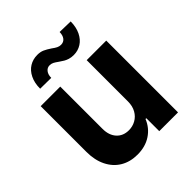

<svg xmlns="http://www.w3.org/2000/svg" viewBox="-203 -865 1003 1003"><g transform="rotate(-45 298.5 -363.5)"><path d="M396.5 -530.3H541V0H402.3V-95.7H396.5Q377.4 -48.3 335.7 -20.8Q293.9 6.8 235.4 6.8Q182.1 6.8 141.8 -17.1Q101.6 -41 79.1 -86.2Q56.6 -131.3 56.6 -192.4V-530.3H201.2V-217.8Q201.2 -170.9 226.3 -143.1Q251.5 -115.2 293.9 -115.2Q321.3 -115.2 344.7 -128.2Q368.2 -141.1 382.3 -166Q396.5 -190.9 396.5 -225.6ZM233.4 -732.4Q255.9 -732.4 272.2 -725.1Q288.6 -717.8 310.5 -703.1Q324.7 -692.4 335.7 -687Q346.7 -681.6 358.4 -681.6Q378.4 -681.6 389.4 -696Q400.4 -710.4 400.4 -734.4L480.5 -732.4Q480 -690.4 465.1 -659.7Q450.2 -628.9 424.8 -612.8Q399.4 -596.7 368.2 -596.7Q350.1 -596.7 335.9 -601.1Q321.8 -605.5 312.5 -611.1Q303.2 -616.7 288.1 -627Q273.4 -637.7 263.2 -643.1Q252.9 -648.4 240.2 -648.4Q222.7 -648.4 211.4 -634Q200.2 -619.6 200.2 -595.7L119.1 -596.7Q119.1 -639.2 134.3 -669.9Q149.4 -700.7 175.3 -716.6Q201.2 -732.4 233.4 -732.4Z"/></g></svg>

Font: Pretendard
Style: Bold
Weight: 700
Designer: Base glyphs from Inter by Rasmus Andersson; Hangeul glyphs from Noto Sans CJK(Source Han Sans) by Jang Soo-young and Kan
Foundry: Kil Hyung-jin
Version: Version 1.309